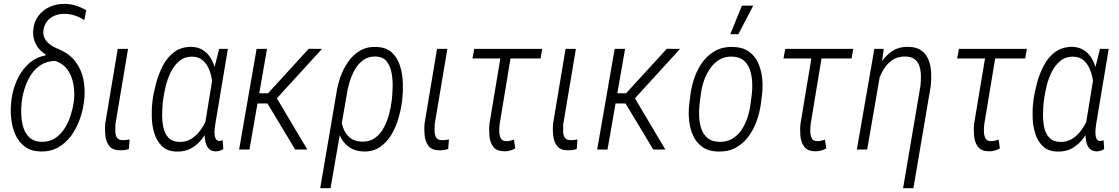

<svg xmlns="http://www.w3.org/2000/svg" viewBox="-20 -785 5877 1008"><path d="M154.3 -625.5Q157.7 -669.4 180.9 -700.7Q204.1 -731.9 240.2 -748.5Q276.4 -765.1 317.9 -764.6Q349.6 -764.6 377.9 -755.6Q406.2 -746.6 432.6 -731.4L422.4 -679.2Q398.4 -695.3 371.6 -703.9Q344.7 -712.4 315.4 -712.4Q289.1 -712.4 265.9 -702.4Q242.7 -692.4 227.3 -673.1Q211.9 -653.8 208 -626Q205.6 -605.5 212.2 -589.4Q218.8 -573.2 231 -561.3Q243.2 -549.3 259 -540.5Q274.9 -531.7 292.5 -524.9Q346.2 -501.5 376.7 -460.7Q407.2 -419.9 417.7 -368.7Q428.2 -317.4 422.4 -263.7L420.4 -247.6Q414.6 -202.1 397.9 -156.2Q381.3 -110.4 353.3 -72Q325.2 -33.7 285.2 -11Q245.1 11.7 192.4 10.3Q142.1 8.8 110.1 -15.4Q78.1 -39.6 61 -77.6Q43.9 -115.7 39.1 -159.9Q34.2 -204.1 38.6 -244.6L40 -260.7Q46.4 -312 67.9 -361.6Q89.4 -411.1 127 -447.3Q164.6 -483.4 218.8 -494.1L219.7 -499Q197.3 -513.2 181.9 -532.2Q166.5 -551.3 159.4 -575.2Q152.3 -599.1 154.3 -625.5ZM95.2 -258.3 93.3 -242.7Q90.3 -214.4 91.8 -179.7Q93.3 -145 103.3 -114Q113.3 -83 135.7 -62.3Q158.2 -41.5 196.8 -40.5Q236.8 -39.1 267.1 -58.1Q297.4 -77.1 318.1 -109.1Q338.9 -141.1 350.6 -178Q362.3 -214.8 366.7 -248.5L368.7 -263.2Q371.6 -293 368.2 -324Q364.7 -355 353.8 -383.5Q342.8 -412.1 322 -433.6Q301.3 -455.1 269.5 -465.3Q228.5 -464.4 197.5 -445.8Q166.5 -427.2 145.8 -396.7Q125 -366.2 112.5 -330.3Q100.1 -294.4 95.2 -258.3Z M598.1 -528.3H652.3L585.9 -132.8Q585 -115.7 585.2 -96.7Q585.4 -77.6 593.3 -63.7Q601.1 -49.8 622.6 -49.3Q631.8 -48.8 641.8 -50.3Q651.9 -51.8 660.6 -52.7L656.7 -2.9Q645.5 1 632.8 2.7Q620.1 4.4 607.4 3.9Q570.3 3.4 553.5 -18.8Q536.6 -41 533.2 -72.8Q529.8 -104.5 532.2 -134.3Z M779.8 -246.1 780.8 -256.3Q786.1 -298.3 799.3 -347.7Q812.5 -397 835.7 -441.4Q858.9 -485.8 896.5 -512.9Q934.1 -540 987.8 -539.1Q1021.5 -537.1 1045.4 -522Q1069.3 -506.8 1084.7 -482.2Q1100.1 -457.5 1108.4 -428Q1116.7 -398.4 1119.4 -367.2Q1122.1 -335.9 1120.1 -308.6L1106.4 -211.9Q1099.1 -173.8 1084 -134.3Q1068.8 -94.7 1044.7 -61.3Q1020.5 -27.8 986.3 -7.8Q952.1 12.2 907.2 10.7Q858.9 9.8 831.1 -16.8Q803.2 -43.5 790.8 -83.3Q778.3 -123 776.9 -166.3Q775.4 -209.5 779.8 -246.1ZM835.9 -256.8 834.5 -246.6Q832 -220.7 831.3 -186Q830.6 -151.4 837.2 -118.2Q843.8 -85 863.5 -63Q883.3 -41 921.4 -40Q955.6 -39.1 982.7 -55.2Q1009.8 -71.3 1030 -98.4Q1050.3 -125.5 1064 -156.7Q1077.6 -188 1085 -216.8L1096.2 -295.9Q1098.6 -320.8 1094.7 -353.3Q1090.8 -385.7 1079.6 -415.8Q1068.4 -445.8 1047.4 -465.6Q1026.4 -485.4 994.6 -487.3Q952.1 -489.3 923.3 -466.1Q894.5 -442.9 876.5 -406Q858.4 -369.1 849.1 -329.1Q839.8 -289.1 835.9 -256.8ZM1130.4 -528.3H1176.3L1110.4 -133.8Q1109.4 -127 1107.7 -112.5Q1106 -98.1 1106.4 -83Q1106.9 -67.9 1112.1 -57.1Q1117.2 -46.4 1130.4 -44.9Q1135.3 -45.4 1139.9 -46.4Q1144.5 -47.4 1149.4 -48.3L1152.3 -2Q1142.1 3.9 1133.1 6.6Q1124 9.3 1113.3 9.8Q1087.4 9.3 1074.5 -6.3Q1061.5 -22 1057.4 -45.4Q1053.2 -68.8 1054.2 -93Q1055.2 -117.2 1056.6 -134.8L1103 -418.5Z M1381.8 -528.3 1289.6 0H1235.4L1327.1 -528.3ZM1670.4 -528.3 1408.7 -241.7H1311.5L1315.4 -295.4H1387.2L1600.6 -528.8ZM1529.8 0 1377.4 -252.9 1417.5 -295.9 1593.3 0Z M1661.1 203.1 1746.1 -295.9Q1752.4 -337.9 1767.3 -380.9Q1782.2 -423.8 1807.6 -460.2Q1833 -496.6 1869.6 -518.6Q1906.2 -540.5 1956.5 -538.6Q2008.8 -536.6 2038.3 -508.3Q2067.9 -480 2080.8 -437Q2093.8 -394 2095 -347.4Q2096.2 -300.8 2091.8 -260.7L2090.3 -250.5Q2085 -209.5 2071.8 -163.6Q2058.6 -117.7 2034.9 -77.9Q2011.2 -38.1 1975.1 -13.2Q1939 11.7 1888.2 10.3Q1846.7 8.8 1818.4 -9Q1790 -26.9 1773.4 -55.7Q1756.8 -84.5 1749.8 -119.9Q1742.7 -155.3 1743.2 -191.9Q1747.1 -189.9 1751.2 -187.7Q1755.4 -185.5 1759.5 -183.3Q1763.7 -181.2 1768.1 -178.7Q1770.5 -145.5 1781.5 -114.3Q1792.5 -83 1815.9 -63Q1839.4 -43 1877.9 -41.5Q1918.9 -39.6 1947.3 -59.6Q1975.6 -79.6 1993.4 -112.1Q2011.2 -144.5 2021.5 -181.4Q2031.7 -218.3 2035.6 -250.5L2037.1 -260.7Q2040 -287.1 2041.3 -324.7Q2042.5 -362.3 2036.4 -399.2Q2030.3 -436 2011 -461.4Q1991.7 -486.8 1951.7 -488.3Q1915 -489.3 1888.2 -470.2Q1861.3 -451.2 1843.5 -420.2Q1825.7 -389.2 1815.4 -355Q1805.2 -320.8 1800.8 -290.5L1715.3 203.1Z M2274.4 -528.3H2328.6L2262.2 -132.8Q2261.2 -115.7 2261.5 -96.7Q2261.7 -77.6 2269.5 -63.7Q2277.3 -49.8 2298.8 -49.3Q2308.1 -48.8 2318.1 -50.3Q2328.1 -51.8 2336.9 -52.7L2333 -2.9Q2321.8 1 2309.1 2.7Q2296.4 4.4 2283.7 3.9Q2246.6 3.4 2229.7 -18.8Q2212.9 -41 2209.5 -72.8Q2206.1 -104.5 2208.5 -134.3Z M2826.7 -528.3 2817.9 -478H2460.4L2469.7 -528.3ZM2615.2 -528.3H2668.5L2603 -132.8Q2601.1 -117.2 2601.1 -96.4Q2601.1 -75.7 2608.6 -59.8Q2616.2 -43.9 2638.7 -43.9Q2649.4 -43.9 2658.9 -46.4Q2668.5 -48.8 2678.2 -51.8L2685.1 -5.9Q2670.9 2 2656.5 5.9Q2642.1 9.8 2626.5 9.3Q2586.9 8.8 2569.6 -14.6Q2552.2 -38.1 2549.3 -71.8Q2546.4 -105.5 2549.8 -136.2Z M2949.2 -528.3H3003.4L2937 -132.8Q2936 -115.7 2936.3 -96.7Q2936.5 -77.6 2944.3 -63.7Q2952.1 -49.8 2973.6 -49.3Q2982.9 -48.8 2992.9 -50.3Q3002.9 -51.8 3011.7 -52.7L3007.8 -2.9Q2996.6 1 2983.9 2.7Q2971.2 4.4 2958.5 3.9Q2921.4 3.4 2904.5 -18.8Q2887.7 -41 2884.3 -72.8Q2880.9 -104.5 2883.3 -134.3Z M3261.7 -528.3 3169.4 0H3115.2L3207 -528.3ZM3550.3 -528.3 3288.6 -241.7H3191.4L3195.3 -295.4H3267.1L3480.5 -528.8ZM3409.7 0 3257.3 -252.9 3297.4 -295.9 3473.1 0Z M3598.6 -236.8 3605 -291Q3611.3 -336.9 3627.4 -381.3Q3643.6 -425.8 3670.9 -462.2Q3698.2 -498.5 3737.8 -519.5Q3777.3 -540.5 3829.1 -538.6Q3879.9 -537.1 3911.6 -514.4Q3943.4 -491.7 3960 -455.1Q3976.6 -418.5 3981.2 -376Q3985.8 -333.5 3981 -291.5L3974.1 -236.8Q3967.8 -191.4 3951.4 -146.7Q3935.1 -102.1 3907.7 -65.9Q3880.4 -29.8 3841.1 -8.8Q3801.8 12.2 3749 10.7Q3698.7 9.3 3667 -13.7Q3635.3 -36.6 3618.9 -73.2Q3602.5 -109.9 3597.9 -152.3Q3593.3 -194.8 3598.6 -236.8ZM3659.7 -291.5 3652.3 -235.4Q3649.4 -206.5 3650.6 -173.1Q3651.9 -139.6 3661.6 -110.1Q3671.4 -80.6 3693.4 -61.3Q3715.3 -42 3752.9 -40.5Q3793.9 -38.6 3823.7 -56.2Q3853.5 -73.7 3873 -103Q3892.6 -132.3 3904.1 -167.5Q3915.5 -202.6 3919.9 -236.8L3927.2 -292Q3930.7 -321.3 3929 -354.2Q3927.2 -387.2 3917.5 -417.2Q3907.7 -447.3 3885.5 -466.8Q3863.3 -486.3 3825.7 -487.8Q3785.6 -489.3 3756.6 -471.7Q3727.5 -454.1 3707.3 -424.3Q3687 -394.5 3675.3 -359.9Q3663.6 -325.2 3659.7 -291.5ZM3814 -605.5 3875 -755.4H3934.6L3856.4 -605.5Z M4459.5 -528.3 4450.7 -478H4093.3L4102.5 -528.3ZM4248 -528.3H4301.3L4235.8 -132.8Q4233.9 -117.2 4233.9 -96.4Q4233.9 -75.7 4241.5 -59.8Q4249 -43.9 4271.5 -43.9Q4282.2 -43.9 4291.7 -46.4Q4301.3 -48.8 4311 -51.8L4317.9 -5.9Q4303.7 2 4289.3 5.9Q4274.9 9.8 4259.3 9.3Q4219.7 8.8 4202.4 -14.6Q4185.1 -38.1 4182.1 -71.8Q4179.2 -105.5 4182.6 -136.2Z M4604 -412.6 4532.7 0H4478.5L4570.3 -528.3H4619.6ZM4569.8 -275.9 4545.9 -275.4Q4552.2 -317.9 4565.2 -364Q4578.1 -410.2 4602.1 -450.4Q4626 -490.7 4662.4 -515.6Q4698.7 -540.5 4751.5 -539.1Q4793.9 -537.6 4818.8 -518.8Q4843.8 -500 4855.2 -470Q4866.7 -439.9 4868.4 -404.8Q4870.1 -369.6 4866.7 -335L4775.4 203.1H4721.2L4812.5 -335.4Q4814.9 -359.4 4814.7 -385.7Q4814.5 -412.1 4807.9 -435.1Q4801.3 -458 4783.9 -472.7Q4766.6 -487.3 4734.4 -488.3Q4692.9 -489.3 4663.8 -469Q4634.8 -448.7 4616.2 -416.3Q4597.7 -383.8 4586.7 -346.4Q4575.7 -309.1 4569.8 -275.9Z M5371.1 -528.3 5362.3 -478H5004.9L5014.2 -528.3ZM5159.7 -528.3H5212.9L5147.5 -132.8Q5145.5 -117.2 5145.5 -96.4Q5145.5 -75.7 5153.1 -59.8Q5160.6 -43.9 5183.1 -43.9Q5193.8 -43.9 5203.4 -46.4Q5212.9 -48.8 5222.7 -51.8L5229.5 -5.9Q5215.3 2 5200.9 5.9Q5186.5 9.8 5170.9 9.3Q5131.3 8.8 5114 -14.6Q5096.7 -38.1 5093.8 -71.8Q5090.8 -105.5 5094.2 -136.2Z M5404.3 -246.1 5405.3 -256.3Q5410.6 -298.3 5423.8 -347.7Q5437 -397 5460.2 -441.4Q5483.4 -485.8 5521 -512.9Q5558.6 -540 5612.3 -539.1Q5646 -537.1 5669.9 -522Q5693.8 -506.8 5709.2 -482.2Q5724.6 -457.5 5732.9 -428Q5741.2 -398.4 5743.9 -367.2Q5746.6 -335.9 5744.6 -308.6L5731 -211.9Q5723.6 -173.8 5708.5 -134.3Q5693.4 -94.7 5669.2 -61.3Q5645 -27.8 5610.8 -7.8Q5576.7 12.2 5531.7 10.7Q5483.4 9.8 5455.6 -16.8Q5427.7 -43.5 5415.3 -83.3Q5402.8 -123 5401.4 -166.3Q5399.9 -209.5 5404.3 -246.1ZM5460.4 -256.8 5459 -246.6Q5456.5 -220.7 5455.8 -186Q5455.1 -151.4 5461.7 -118.2Q5468.3 -85 5488 -63Q5507.8 -41 5545.9 -40Q5580.1 -39.1 5607.2 -55.2Q5634.3 -71.3 5654.5 -98.4Q5674.8 -125.5 5688.5 -156.7Q5702.1 -188 5709.5 -216.8L5720.7 -295.9Q5723.1 -320.8 5719.2 -353.3Q5715.3 -385.7 5704.1 -415.8Q5692.9 -445.8 5671.9 -465.6Q5650.9 -485.4 5619.1 -487.3Q5576.7 -489.3 5547.9 -466.1Q5519 -442.9 5501 -406Q5482.9 -369.1 5473.6 -329.1Q5464.4 -289.1 5460.4 -256.8ZM5754.9 -528.3H5800.8L5734.9 -133.8Q5733.9 -127 5732.2 -112.5Q5730.5 -98.1 5731 -83Q5731.4 -67.9 5736.6 -57.1Q5741.7 -46.4 5754.9 -44.9Q5759.8 -45.4 5764.4 -46.4Q5769 -47.4 5773.9 -48.3L5776.9 -2Q5766.6 3.9 5757.6 6.6Q5748.5 9.3 5737.8 9.8Q5711.9 9.3 5699 -6.3Q5686 -22 5681.9 -45.4Q5677.7 -68.8 5678.7 -93Q5679.7 -117.2 5681.2 -134.8L5727.5 -418.5Z"/></svg>

Font: Roboto Condensed Light
Style: Italic
Weight: 300
Italic angle: -12°
Designer: Christian Robertson
Foundry: Google
Version: Version 3.0; 2020